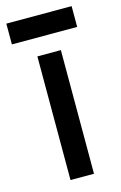

<svg xmlns="http://www.w3.org/2000/svg" viewBox="-117 -702 474 750"><g transform="rotate(-15 120.0 -327.5)"><path d="M72 0V-500H167V0ZM-12 -571V-655H252V-571Z"/></g></svg>

Font: Figtree Medium
Style: Regular
Weight: 500
Designer: Erik Kennedy
Foundry: Erik Kennedy
Version: Version 2.001; ttfautohint (v1.8.4.7-5d5b);gftools[0.9.27]